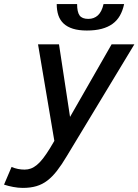

<svg xmlns="http://www.w3.org/2000/svg" viewBox="-115 -730 680 943"><path d="M-58.1 89.8Q-43 96.7 -26.4 99.9Q-9.8 103 5.9 103Q22 103 36.6 97.7Q51.3 92.3 65.9 80.3Q80.6 68.4 96.2 48.3Q111.8 28.3 129.9 -1L151.9 -38.1L71.8 -512.2H174.8L229 -155.8L433.1 -512.2H544.9L212.9 37.1Q188 79.1 165 108.6Q142.1 138.2 117.4 157Q92.8 175.8 63.7 184.3Q34.7 192.9 -2.9 192.9Q-25.9 192.9 -50.3 188.2Q-74.7 183.6 -95.2 176.8ZM494.6 -710Q487.8 -677.7 473.9 -653.3Q460 -628.9 437.7 -612.8Q415.5 -596.7 384.3 -588.4Q353 -580.1 311.5 -580.1Q271.5 -580.1 243.4 -588.9Q215.3 -597.7 197.5 -614.3Q179.7 -630.9 171.6 -655Q163.6 -679.2 163.6 -710H263.7Q263.7 -670.9 275.9 -654.1Q288.1 -637.2 318.8 -637.2Q346.7 -637.2 365.7 -654.5Q384.8 -671.9 393.6 -710Z"/></svg>

Font: Clear Sans Medium
Style: Italic
Weight: 500
Italic angle: -12°
Foundry: Intel Corporation
Version: Version 1.00